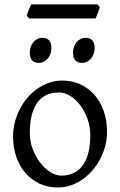

<svg xmlns="http://www.w3.org/2000/svg" viewBox="-20 -833 543 868"><path d="M388.2 -222.2Q388.2 -260.7 375.5 -295.7Q362.8 -330.6 342.8 -357.2Q322.8 -383.8 297.4 -399.4Q272 -415 247.1 -415Q210 -415 184.6 -400.9Q159.2 -386.7 143.8 -362.1Q128.4 -337.4 121.6 -303.7Q114.7 -270 114.7 -231Q114.7 -192.4 128.4 -157.5Q142.1 -122.6 162.8 -96.2Q183.6 -69.8 208.5 -54.4Q233.4 -39.1 255.9 -39.1Q290.5 -39.1 315.4 -52Q340.3 -64.9 356.4 -88.9Q372.6 -112.8 380.4 -146.5Q388.2 -180.2 388.2 -222.2ZM463.9 -236.8Q463.9 -204.1 455.6 -172.9Q447.3 -141.6 432.6 -113.8Q418 -85.9 397.5 -62.3Q377 -38.6 352.3 -21.5Q327.6 -4.4 299.8 5.1Q272 14.6 242.2 14.6Q195.8 14.6 158.4 -2.9Q121.1 -20.5 94.5 -51.3Q67.9 -82 53.5 -124.5Q39.1 -167 39.1 -216.8Q39.1 -249 47.1 -280.3Q55.2 -311.5 69.6 -339.6Q84 -367.7 104.2 -391.4Q124.5 -415 149.2 -432.1Q173.8 -449.2 202.4 -459Q231 -468.8 261.2 -468.8Q307.1 -468.8 344.5 -451.2Q381.8 -433.6 408.4 -402.6Q435.1 -371.6 449.5 -329.1Q463.9 -286.6 463.9 -236.8ZM407.7 -615.7Q407.7 -602.1 403.3 -589.8Q398.9 -577.6 391.4 -568.6Q383.8 -559.6 373.5 -554.2Q363.3 -548.8 351.1 -548.8Q329.1 -548.8 319.6 -561Q310.1 -573.2 310.1 -595.7Q310.1 -609.4 314.5 -621.6Q318.8 -633.8 326.7 -642.8Q334.5 -651.9 344.5 -657Q354.5 -662.1 366.2 -662.1Q407.7 -662.1 407.7 -615.7ZM212.4 -615.7Q212.4 -602.1 208 -589.8Q203.6 -577.6 196 -568.6Q188.5 -559.6 178.2 -554.2Q168 -548.8 155.8 -548.8Q133.8 -548.8 124.3 -561Q114.7 -573.2 114.7 -595.7Q114.7 -609.4 119.1 -621.6Q123.5 -633.8 131.3 -642.8Q139.2 -651.9 149.2 -657Q159.2 -662.1 170.9 -662.1Q212.4 -662.1 212.4 -615.7ZM431.2 -801.3Q430.2 -795.9 427.7 -788.8Q425.3 -781.7 422.4 -774.7Q419.4 -767.6 416.7 -760.7Q414.1 -753.9 412.1 -749.5H111.8L101.1 -761.7Q102.1 -767.1 104.5 -773.9Q106.9 -780.8 109.9 -787.8Q112.8 -794.9 115.7 -801.5Q118.7 -808.1 121.1 -813H420.4Z"/></svg>

Font: Gentium Plus Viet
Style: Regular
Weight: 400
Designer: J. Victor Gaultney, Annie Olsen, Iska Routamaa, Becca Hirsbrunner
Foundry: SIL International
Version: Version 5.000